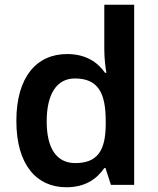

<svg xmlns="http://www.w3.org/2000/svg" viewBox="-20 -873 666 810"><path d="M260 -83C341 -83 389 -119 420 -164H425L448 -93H546V-853H420V-663C420 -629 425 -585 429 -566H423C392 -610 343 -645 263 -645C135 -645 49 -549 49 -363C49 -178 134 -83 260 -83ZM298 -185C219 -185 177 -246 177 -361C177 -476 219 -542 296 -542C396 -542 426 -478 426 -362V-346C425 -238 391 -185 298 -185Z"/></svg>

Font: Noto Sans Kannada UI SemiBold
Style: Regular
Weight: 600
Designer: Jelle Bosma - Monotype Design Team
Foundry: Monotype Imaging Inc.
Version: Version 2.005